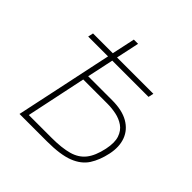

<svg xmlns="http://www.w3.org/2000/svg" viewBox="-184 -870 1026 1026"><g transform="rotate(45 329.0 -356.5)"><path d="M107.5 0Q120.5 -60 132.2 -116.5Q144 -173 158 -238L207.5 -472.5Q212 -493.5 216.2 -513.2Q220.5 -533 224.5 -552H74.5L81 -582H230.5Q237.5 -615 244.5 -647.2Q251.5 -679.5 258.5 -713H290.5Q283.5 -679.5 276.5 -647.2Q269.5 -615 262.5 -582H537L530.5 -552H256.5Q252.5 -533 248.2 -513Q244 -493 239.5 -472L224.5 -402H406Q481 -402 528 -375Q575 -348 592.8 -300.2Q610.5 -252.5 597.5 -191Q584.5 -130 557 -87.2Q529.5 -44.5 472.8 -22.2Q416 0 315 0ZM146.5 -31H318Q395.5 -31 445 -44.8Q494.5 -58.5 523 -94.2Q551.5 -130 565.5 -196Q577 -251.5 565.2 -286Q553.5 -320.5 526.8 -339Q500 -357.5 466.8 -364.2Q433.5 -371 402 -371H218L191 -242.5Q178.5 -183.5 168.2 -134Q158 -84.5 146.5 -31Z"/></g></svg>

Font: Commissioner Thin
Style: Italic
Weight: 100
Italic angle: -12°
Designer: Kostas Bartsokas
Foundry: Kostas Bartsokas
Version: Version 1.000; ttfautohint (v1.8.3)